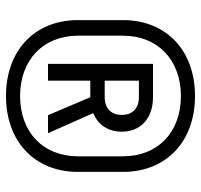

<svg xmlns="http://www.w3.org/2000/svg" viewBox="-35 -745 670 640"><g transform="rotate(90 300.0 -425.0)"><path d="M300 -110C452 -110 553 -206 553 -350V-500C553 -644 452 -740 300 -740C148 -740 47 -644 47 -500V-350C47 -206 148 -110 300 -110ZM99 -500C99 -616 180 -693 300 -693C421 -693 501 -616 501 -500V-350C501 -234 421 -157 300 -157C180 -157 99 -234 99 -350ZM249 -250V-391H304L364 -250H424L357 -401C396 -416 419 -451 419 -496C419 -559 374 -600 304 -600H193V-250ZM249 -553H304C341 -553 363 -532 363 -496C363 -460 341 -439 304 -439H249Z"/></g></svg>

Font: Tekne LDO Light
Style: Regular
Weight: 300
Monospace: yes
Designer: Alessio Laiso, Mario Rullo, Paolo Rosset
Foundry: Alessio Laiso
Version: Version 1.000;hotconv 1.0.109;makeotfexe 2.5.65596